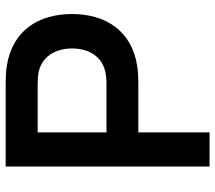

<svg xmlns="http://www.w3.org/2000/svg" viewBox="-61 -699 760 678"><g transform="rotate(-90 319.0 -360.0)"><path d="M190.5 0V-251.5H367.5C380.5 -251.5 406.5 -252.5 425 -255.5C549 -274.5 608.5 -367 608.5 -485.5C608.5 -604.5 550 -696.5 425 -716C406.5 -719 381.5 -720 367.5 -720H70V0ZM190.5 -607H362.5C376 -607 394 -606 408 -602.5C468 -587 487 -531.5 487 -485.5C487 -439.5 468 -384 408 -369C394 -365 376 -364 362.5 -364H190.5Z"/></g></svg>

Font: Hauora
Style: Bold
Weight: 700
Designer: Wayne Shih
Foundry: WCYS
Version: Version 1.001;hotconv 1.0.109;makeotfexe 2.5.65596